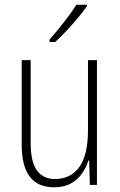

<svg xmlns="http://www.w3.org/2000/svg" viewBox="-20 -784 507 814"><path d="M391 -529V0H361L358 -104H355Q346 -75 328 -49Q310 -23 281 -6.5Q252 10 209 10Q72 10 72 -170V-529H110V-178Q110 -98 136.5 -61.5Q163 -25 213 -25Q279 -25 316 -75.5Q353 -126 353 -233V-529ZM348 -757Q332 -734 308.5 -706Q285 -678 260 -651.5Q235 -625 214 -606H190V-616Q222 -653 251.5 -690.5Q281 -728 304 -764H348Z"/></svg>

Font: Noto Sans Kannada Condensed ExtraLight
Style: Regular
Weight: 200
Width: 3
Designer: Jelle Bosma - Monotype Design Team
Foundry: Monotype Imaging Inc.
Version: Version 2.005; ttfautohint (v1.8.4.7-5d5b)